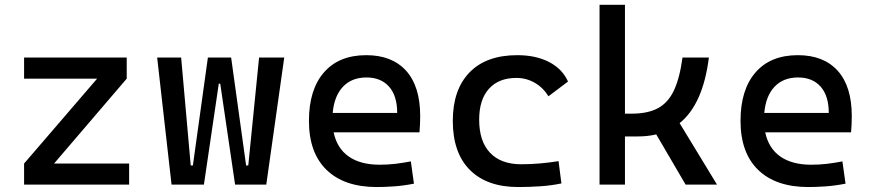

<svg xmlns="http://www.w3.org/2000/svg" viewBox="-20 -752 3556 782"><path d="M78.1 0V-85.9L375.5 -431.6H78.1V-517.6H496.1V-431.6L200.2 -85.9H505.9V0Z M678.7 0 620.1 -517.6H717.8L756.8 -78.1H765.6L826.7 -517.6H921.4L982.4 -78.1H991.2L1035.2 -517.6H1137.7L1064.5 0H937.5L877 -411.1H871.1L810.5 0Z M1514.6 9.8Q1382.3 9.8 1310.3 -59.8Q1238.3 -129.4 1238.3 -259.8Q1238.3 -386.7 1299.3 -457Q1360.4 -527.3 1471.7 -527.3Q1576.7 -527.3 1634 -463.9Q1691.4 -400.4 1691.4 -279.3Q1691.4 -243.7 1688.5 -212.9H1338.9Q1352.5 -147.9 1400.4 -114.5Q1448.2 -81.1 1526.4 -81.1Q1558.6 -81.1 1589.8 -84.7Q1621.1 -88.4 1653.3 -94.7L1666 -3.9Q1620.1 4.9 1582 7.3Q1543.9 9.8 1514.6 9.8ZM1472.7 -436.5Q1412.6 -436.5 1377 -398.9Q1341.3 -361.3 1335 -292H1597.7Q1597.7 -361.8 1564.5 -399.2Q1531.2 -436.5 1472.7 -436.5Z M2090.8 9.8Q1963.4 9.8 1893.8 -59.8Q1824.2 -129.4 1824.2 -259.8Q1824.2 -386.7 1892.3 -457Q1960.4 -527.3 2086.9 -527.3Q2162.6 -527.3 2216.6 -499.3Q2270.5 -471.2 2293.5 -419.9L2213.9 -359.9Q2191.9 -395.5 2157.7 -415Q2123.5 -434.6 2083 -434.6Q2011.2 -434.6 1971.4 -390.4Q1931.6 -346.2 1931.6 -264.6Q1931.6 -176.3 1976.1 -129.6Q2020.5 -83 2102.5 -83Q2141.6 -83 2179.9 -86.4Q2218.3 -89.8 2254.9 -95.7L2266.6 -4.9Q2224.1 3.9 2179.2 6.8Q2134.3 9.8 2090.8 9.8Z M2421.9 0V-732.4H2525.4V-289.1H2553.7Q2618.2 -289.1 2659.7 -311.3Q2701.2 -333.5 2724.9 -383.8Q2748.5 -434.1 2759.8 -517.6H2867.2Q2843.3 -327.1 2748 -250.5L2900.4 0H2772.5L2652.8 -204.6Q2618.2 -196.3 2578.1 -196.3H2525.4V0Z M3272.5 9.8Q3140.1 9.8 3068.1 -59.8Q2996.1 -129.4 2996.1 -259.8Q2996.1 -386.7 3057.1 -457Q3118.2 -527.3 3229.5 -527.3Q3334.5 -527.3 3391.8 -463.9Q3449.2 -400.4 3449.2 -279.3Q3449.2 -243.7 3446.3 -212.9H3096.7Q3110.4 -147.9 3158.2 -114.5Q3206.1 -81.1 3284.2 -81.1Q3316.4 -81.1 3347.7 -84.7Q3378.9 -88.4 3411.1 -94.7L3423.8 -3.9Q3377.9 4.9 3339.8 7.3Q3301.8 9.8 3272.5 9.8ZM3230.5 -436.5Q3170.4 -436.5 3134.8 -398.9Q3099.1 -361.3 3092.8 -292H3355.5Q3355.5 -361.8 3322.3 -399.2Q3289.1 -436.5 3230.5 -436.5Z"/></svg>

Font: Caskaydia Cove
Style: Regular
Weight: 400
Monospace: yes
Designer: Aaron Bell
Foundry: Saja Typeworks
Version: Version 4.300; ttfautohint (v1.8.3)